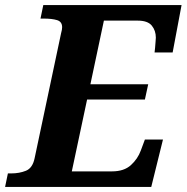

<svg xmlns="http://www.w3.org/2000/svg" viewBox="-43 -734 733 754"><path d="M-23 0 -12 -53H1Q33 -53 59 -63.5Q85 -74 93 -113L197 -604Q201 -618 201 -627Q201 -649 181 -655Q161 -661 129 -661H116L127 -714H670L635 -528H564Q565 -533 566 -546Q567 -559 568 -571.5Q569 -584 569 -586Q569 -614 553 -633.5Q537 -653 498 -653H365L312 -403H539L526 -343H299L239 -61H397Q444 -61 471 -85.5Q498 -110 510 -143L526 -186H597L551 0Z"/></svg>

Font: Noto Serif
Style: Bold Italic
Weight: 700
Italic angle: -12°
Designer: Monotype Design Team
Foundry: Monotype Imaging Inc.
Version: Version 2.013